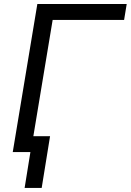

<svg xmlns="http://www.w3.org/2000/svg" viewBox="-20 -747 642 943"><path d="M602.3 -727.3H163.4L42.6 0H129.3L100.9 176.1H184.7L225.9 -78.1H143.8L238.6 -649.1H589.5Z"/></svg>

Font: Margiela Sans
Style: Italic
Weight: 400
Italic angle: -9.39999°
Designer: Stefan Endress, Andreas Faust
Version: Version 1.100;FEAKit 1.0